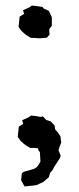

<svg xmlns="http://www.w3.org/2000/svg" viewBox="-20 -526 285 693"><path d="M104 8H89L74 -1L66 -7L54 -18L44 -32L46 -51L48 -69L64 -79L60 -92L84 -103L92 -109L110 -107L127 -104L135 -106L147 -93L163 -88L177 -73L179 -59L189 -48L198 -34L201 -11L196 1L191 16L199 36L196 45L183 65L175 77L171 86L161 98L156 114L142 126L136 131L112 142L98 144L86 145L69 147L63 137L56 124L59 99L66 94L91 87L104 83L113 77L118 71L126 57L124 23L119 17L117 9H114ZM117 -388 107 -389H92L77 -398L69 -404L57 -415L47 -429L49 -448L51 -466L67 -476L63 -489L74 -494L87 -500L95 -506L113 -504L133 -501L138 -495L156 -487L160 -479L167 -464V-433L158 -421V-412L159 -401L149 -390L139 -389L126 -388Z"/></svg>

Font: Winky Rough Light
Style: Regular
Weight: 300
Designer: Simon Atzbach
Foundry: typofactur
Version: Version 1.206; ttfautohint (v1.8.4.7-5d5b)